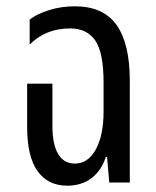

<svg xmlns="http://www.w3.org/2000/svg" viewBox="-20 -578 495 608"><path d="M66 -175V-313H146V-179Q146 -121 164 -90.5Q182 -60 217 -60Q259 -60 283.5 -105Q308 -150 308 -225V-316Q308 -412 281.5 -450Q255 -488 202 -488Q125 -488 74 -437V-516Q97 -534 135.5 -546Q174 -558 217 -558Q307 -558 349 -499Q391 -440 391 -323V0H326L319 -81H315Q302 -39 270.5 -14.5Q239 10 193 10Q132 10 99 -36Q66 -82 66 -175Z"/></svg>

Font: Noto Sans Thai Cond
Style: Regular
Weight: 400
Width: 3
Designer: Monotype Design Team
Foundry: Monotype Imaging Inc.
Version: Version 1.000